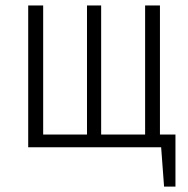

<svg xmlns="http://www.w3.org/2000/svg" viewBox="-20 -543 694 708"><path d="M569.8 -46.9H627V145H585L574.2 0H84V-522.9H139.2V-46.9H300.8V-522.9H353V-46.9H515.1V-522.9H569.8Z"/></svg>

Font: Fira Sans Compressed Light
Style: Regular
Weight: 300
Width: 1
Designer: Carrois Corporate & Edenspiekermann AG
Foundry: Carrois Corporate GbR & Edenspiekermann AG
Version: Version 4.203;PS 004.203;hotconv 1.0.88;makeotf.lib2.5.64775